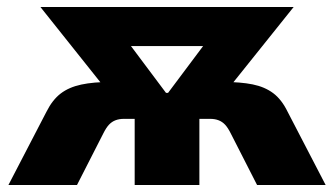

<svg xmlns="http://www.w3.org/2000/svg" viewBox="-20 -526 950 546"><path d="M4 0 112 -208Q129 -242 152.5 -260Q176 -278 211 -285.5Q246 -293 297 -293H341L295 -255L95 -506H815L614 -255L569 -293H613Q664 -293 698.5 -286Q733 -279 757 -261Q781 -243 798 -208L906 0H711L636 -147Q628 -163 620 -171.5Q612 -180 601.5 -184Q591 -188 578 -188H547V0H363V-188H332Q319 -188 308.5 -184Q298 -180 290 -171.5Q282 -163 274 -147L199 0ZM452 -262H458L595 -445L600 -395H309L315 -445Z"/></svg>

Font: Nunito Sans 7pt SemiCondensed Black
Style: Regular
Weight: 900
Width: 4
Designer: Vernon Adams
Foundry: Vernon Adams
Version: Version 3.101;gftools[0.9.27]